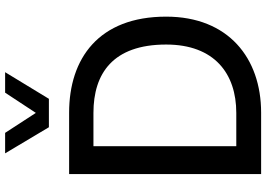

<svg xmlns="http://www.w3.org/2000/svg" viewBox="-165 -875 1040 750"><g transform="rotate(-90 355.0 -500.0)"><path d="M131 -1000 233 -829H344L448 -1000H368L289 -880L211 -1000ZM50 -750V0H290C503 0 665 -128 665 -371C665 -635 501 -750 290 -750ZM289 -97H159V-655H289C443 -655 556 -579 556 -371C556 -182 442 -97 289 -97Z"/></g></svg>

Font: Oakes Medium
Style: Regular
Weight: 500
Designer: Samuel Oakes
Foundry: Samuel Oakes
Version: Version 1.003;PS 001.003;hotconv 1.0.88;makeotf.lib2.5.64775